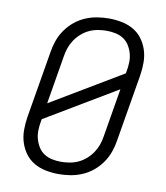

<svg xmlns="http://www.w3.org/2000/svg" viewBox="-84 -813 768 890"><g transform="rotate(10 300.0 -367.5)"><path d="M252 8Q221 8 191 2Q161 -4 136 -18.5Q111 -33 94 -56Q77 -79 68 -107Q59 -135 59 -166Q59 -197 64 -228L117 -543Q121 -570 130.5 -597Q140 -624 157 -648.5Q174 -673 197 -692Q220 -711 247 -722.5Q274 -734 302 -738.5Q330 -743 357 -743Q388 -743 418 -737Q448 -731 473 -716.5Q498 -702 515 -679Q532 -656 541 -628Q550 -600 550 -569Q550 -538 545 -507L492 -192Q488 -165 478.5 -138Q469 -111 452 -86.5Q435 -62 412 -43Q389 -24 362 -12.5Q335 -1 307 3.5Q279 8 252 8ZM143 -306 478 -506 480 -517Q484 -538 484.5 -559.5Q485 -581 479.5 -600.5Q474 -620 463.5 -637Q453 -654 436.5 -665Q420 -676 399 -680.5Q378 -685 357 -685Q337 -685 316 -681.5Q295 -678 275.5 -669Q256 -660 239 -645Q222 -630 210 -612Q198 -594 191 -574Q184 -554 181 -533ZM252 -50Q272 -50 293 -53.5Q314 -57 333.5 -66Q353 -75 370 -90Q387 -105 399 -123Q411 -141 418 -161Q425 -181 428 -202L466 -429L131 -229L129 -218Q125 -197 124.5 -175.5Q124 -154 129.5 -134.5Q135 -115 145.5 -98Q156 -81 172.5 -70Q189 -59 210 -54.5Q231 -50 252 -50Z"/></g></svg>

Font: Iosevka Aile Light Oblique
Style: Regular
Weight: 300
Italic angle: -9°
Designer: Belleve Invis
Foundry: Belleve Invis
Version: Version 31.1.0; ttfautohint (v1.8.4)